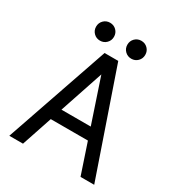

<svg xmlns="http://www.w3.org/2000/svg" viewBox="-207 -1031 1077 1163"><g transform="rotate(30 331.0 -449.0)"><path d="M148.4 -294.9V-212.9H502.9V-294.9ZM331.1 -600.6 532.2 0H627.9L378.9 -722.7H283.2L34.2 0H129.9ZM377.4 -835.9Q377.4 -809.6 395.5 -791.5Q413.6 -773.4 439.9 -773.4Q466.3 -773.4 484.4 -791.5Q502.4 -809.6 502.4 -835.9Q502.4 -862.3 484.4 -880.4Q466.3 -898.4 439.9 -898.4Q413.6 -898.4 395.5 -880.4Q377.4 -862.3 377.4 -835.9ZM158.7 -835.9Q158.7 -809.6 176.8 -791.5Q194.8 -773.4 221.2 -773.4Q247.6 -773.4 265.6 -791.5Q283.7 -809.6 283.7 -835.9Q283.7 -862.3 265.6 -880.4Q247.6 -898.4 221.2 -898.4Q194.8 -898.4 176.8 -880.4Q158.7 -862.3 158.7 -835.9Z"/></g></svg>

Font: Giphurs
Style: Regular
Weight: 400
Version: Version 2.010